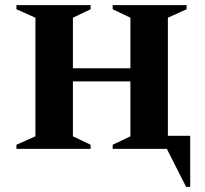

<svg xmlns="http://www.w3.org/2000/svg" viewBox="-20 -580 800 748"><path d="M44 0V-16L118 -49V-511L44 -544V-560H333V-544L264 -511V-314H488V-511L419 -544V-560H707V-544L634 -511V-51H721V148H705L630 0H419V-16L488 -49V-263H264V-49L333 -16V0Z"/></svg>

Font: Spectral SC
Style: Bold
Weight: 700
Designer: Jean-Baptiste Levee
Foundry: Production Type
Version: Version 2.001